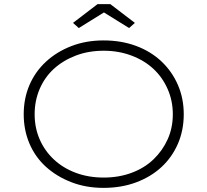

<svg xmlns="http://www.w3.org/2000/svg" viewBox="-20 -901 1006 931"><path d="M482 10Q397 10 326 -17.5Q255 -45 203 -92Q151 -139 123 -204.5Q95 -270 95 -347Q95 -424 123 -489Q151 -554 203 -602Q255 -650 326 -677.5Q397 -705 482 -705Q568 -705 639.5 -678.5Q711 -652 762.5 -603.5Q814 -555 842.5 -489.5Q871 -424 871 -347Q871 -269 842.5 -203.5Q814 -138 762.5 -90.5Q711 -43 639.5 -16.5Q568 10 482 10ZM483 -40Q556 -40 618 -63Q680 -86 724 -128Q768 -170 793 -225.5Q818 -281 818 -347Q818 -412 793 -469Q768 -526 724 -567Q680 -608 617.5 -631.5Q555 -655 483 -655Q409 -655 347.5 -631.5Q286 -608 241.5 -567.5Q197 -527 172.5 -470Q148 -413 148 -347Q148 -281 172.5 -225Q197 -169 241.5 -127.5Q286 -86 347.5 -63Q409 -40 483 -40ZM362 -765 334 -790 453 -881H515L634 -790L606 -765L469 -850H499Z"/></svg>

Font: Lexend Giga ExtraLight
Style: Regular
Weight: 250
Version: Version 1.007